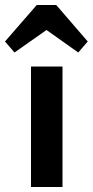

<svg xmlns="http://www.w3.org/2000/svg" viewBox="-51 -748 371 768"><path d="M73 0V-482H199V0ZM96 -728H174L300 -582L262 -538L135 -628L7 -538L-31 -582Z"/></svg>

Font: Zen Kaku Gothic New Black
Style: Regular
Weight: 900
Designer: Yoshimichi Ohira
Foundry: Positype
Version: Version 1.001